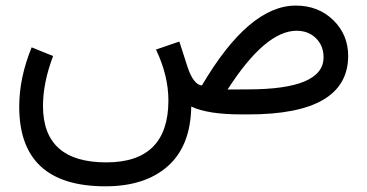

<svg xmlns="http://www.w3.org/2000/svg" viewBox="-20 -404 1297 678"><path d="M856 -88.4Q1122.6 -88.4 1122.6 -201.7Q1122.6 -242.2 1095.9 -268.8Q1069.3 -295.4 1027.3 -295.4Q917 -295.4 783.7 -87.9ZM574.7 -48.8Q574.7 -137.2 530.8 -229L613.3 -257.3L642.1 -168Q662.6 -105.5 692.9 -102.1Q858.9 -384.3 1024.4 -384.3Q1104 -384.3 1156.7 -333Q1209.5 -281.7 1209.5 -206.1Q1208.5 0 857.9 0H833Q713.4 0 655.3 -27.8Q653.3 110.8 573 182.4Q492.7 253.9 352.1 253.9Q47.9 253.9 47.9 -27.3Q47.9 -129.9 91.8 -236.8L167.5 -206.1Q131.8 -111.8 131.8 -29.8Q131.8 169.4 355.5 169.4Q574.2 169.4 574.7 -48.8Z"/></svg>

Font: Vazir WOL
Style: WOL
Weight: 400
Foundry: Based on Dejavu fonts, by Saber Rastikerdar
Version: Version 26.0.0